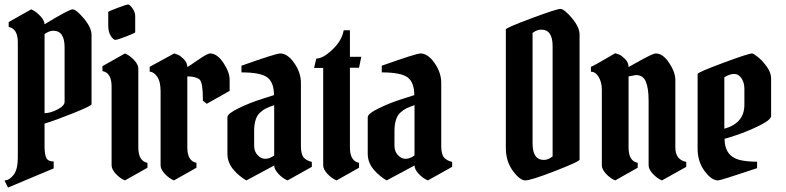

<svg xmlns="http://www.w3.org/2000/svg" viewBox="-30 -810 3527 862"><path d="M170 -701Q280 -768 296 -768Q312 -768 346.5 -727Q381 -686 381 -653V-342Q381 -335 301.5 -303Q222 -271 170 -255V-154Q170 -117 178 -101Q186 -85 211 -85V-54L6 32L-10 0Q12 0 32 -26Q50 -51 50 -102V-620Q50 -681 9 -689V-711L110 -768Q130 -760 150 -739Q170 -718 170 -701ZM209 -672Q191 -672 170 -657V-302Q196 -302 228 -318.5Q260 -335 260 -353V-598Q260 -672 209 -672Z M591 -502V-148Q591 -87 632 -79V-57L531 0Q509 -9 490 -29.5Q471 -50 471 -68V-422Q471 -483 430 -491V-513L531 -570Q553 -561 572 -540.5Q591 -520 591 -502ZM456 -695V-756Q456 -759 497.5 -774.5Q539 -790 545.5 -790Q552 -790 564.5 -773Q577 -756 577 -738V-665Q577 -662 537 -646.5Q497 -631 488 -631Q479 -631 467.5 -648.5Q456 -666 456 -695Z M642 -510 752 -570Q759 -568 768.5 -564.5Q778 -561 794.5 -545Q811 -529 811 -509Q816 -511 858.5 -540.5Q901 -570 913 -570Q945 -570 973 -528Q1001 -486 1001 -451V-402L898 -344L881 -358Q881 -442 865 -454Q847 -467 811 -467V-148Q811 -87 852 -79V-57L751 0Q729 -9 710 -29.5Q691 -50 691 -68V-400Q691 -444 675.5 -466Q660 -488 642 -488Z M1321 -438V-155Q1321 -118 1333 -103.5Q1345 -89 1370 -83V-61L1261 0Q1239 -9 1220 -29.5Q1201 -50 1201 -67L1076 0Q1073 -2 1067 -5.5Q1061 -9 1046.5 -20.5Q1032 -32 1021 -45Q991 -78 991 -120V-284Q991 -300 1043 -325Q1095 -350 1147 -366L1200 -383Q1200 -440 1170 -462.5Q1140 -485 1054 -485V-515Q1209 -570 1228 -570Q1261 -570 1291 -527Q1321 -484 1321 -438ZM1201 -112V-338Q1176 -329 1163.5 -323Q1151 -317 1137 -304Q1111 -280 1111 -221V-156Q1111 -130 1126.5 -113.5Q1142 -97 1161 -97Q1180 -97 1201 -112Z M1541 -674V-555H1592L1582 -506H1541V-148Q1541 -87 1582 -79V-57L1481 0Q1459 -9 1440 -29.5Q1421 -50 1421 -68V-505H1380L1390 -547Q1420 -547 1462.5 -587.5Q1505 -628 1513 -674Z M1951 -438V-155Q1951 -118 1963 -103.5Q1975 -89 2000 -83V-61L1891 0Q1869 -9 1850 -29.5Q1831 -50 1831 -67L1706 0Q1703 -2 1697 -5.5Q1691 -9 1676.5 -20.5Q1662 -32 1651 -45Q1621 -78 1621 -120V-284Q1621 -300 1673 -325Q1725 -350 1777 -366L1830 -383Q1830 -440 1800 -462.5Q1770 -485 1684 -485V-515Q1839 -570 1858 -570Q1891 -570 1921 -527Q1951 -484 1951 -438ZM1831 -112V-338Q1806 -329 1793.5 -323Q1781 -317 1767 -304Q1741 -280 1741 -221V-156Q1741 -130 1756.5 -113.5Q1772 -97 1791 -97Q1810 -97 1831 -112Z M2241 -146V-678Q2241 -685 2355 -727.5Q2469 -770 2486 -770Q2503 -770 2537.5 -729Q2572 -688 2572 -655V-93Q2572 -85 2462.5 -42.5Q2353 0 2328.5 0Q2304 0 2272.5 -43Q2241 -86 2241 -146ZM2412 -92Q2431 -92 2451 -108V-603Q2451 -677 2400 -677Q2380 -677 2361 -662V-166Q2361 -92 2412 -92Z M2672 -68V-407Q2672 -440 2658 -464Q2644 -488 2623 -488V-510Q2630 -511 2732 -571Q2739 -569 2749 -565.5Q2759 -562 2775.5 -546Q2792 -530 2792 -509Q2798 -512 2826 -528Q2900 -570 2914 -570Q2946 -570 2974 -528Q3002 -486 3002 -451V-148Q3002 -93 3051 -83V-61L2942 0Q2920 -9 2901 -29.5Q2882 -50 2882 -68V-358Q2882 -414 2869.5 -443.5Q2857 -473 2825 -473L2792 -467V-148Q2792 -87 2833 -79V-57L2732 0Q2710 -9 2691 -29.5Q2672 -50 2672 -68Z M3347 -570Q3352 -570 3372 -554.5Q3392 -539 3412 -511.5Q3432 -484 3432 -458V-290Q3432 -272 3379 -246Q3326 -220 3276.5 -203.5Q3227 -187 3223 -187Q3223 -110 3290 -92Q3323 -84 3369 -84V-55Q3205 0 3194 0Q3164 0 3133 -42.5Q3102 -85 3102 -142V-478Q3102 -485 3216 -527.5Q3330 -570 3347 -570ZM3222 -463V-232Q3312 -257 3312 -340V-411Q3312 -439 3299 -458.5Q3286 -478 3266 -478Q3246 -478 3222 -463Z"/></svg>

Font: Pirata One
Style: Regular
Weight: 400
Designer: Rodrigo Fuenzalida, Nicolas Massi
Foundry: Rodrigo Fuenzalida, Nicolas Massi
Version: Version 1.001